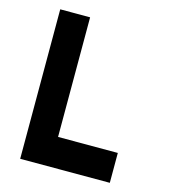

<svg xmlns="http://www.w3.org/2000/svg" viewBox="-106 -794 779 879"><g transform="rotate(15 283.0 -354.0)"><path d="M212.4 -141.6H495.6V0H70.8V-708.5H212.4Z"/></g></svg>

Font: Blazma
Style: Regular
Weight: 400
Designer: GGBotNet
Version: 1.00